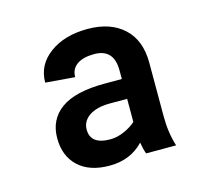

<svg xmlns="http://www.w3.org/2000/svg" viewBox="-66 -796 577 534"><g transform="rotate(-15 222.0 -529.5)"><path d="M294.9 -344.2Q290 -357.4 286.6 -377.4Q249 -337.4 188.5 -337.4Q130.9 -337.4 98.9 -367.4Q66.9 -397.5 66.9 -448.7Q66.9 -502.4 107.9 -532Q148.9 -561.5 233.4 -561.5H283.2V-586.4Q283.2 -648.4 226.6 -648.4Q194.8 -648.4 177 -636Q159.2 -623.5 159.2 -600.1L74.7 -606.9Q74.7 -657.7 117.4 -689.2Q160.2 -720.7 226.6 -720.7Q292.5 -720.7 330.6 -685.5Q368.7 -650.4 368.7 -585.4V-431.2Q368.7 -383.8 381.3 -344.2ZM209.5 -407.7Q229 -407.7 249.5 -416.7Q270 -425.8 283.2 -438V-504.4H231.4Q194.3 -503.9 173.3 -489.3Q152.3 -474.6 152.3 -450.7Q152.3 -407.7 209.5 -407.7Z"/></g></svg>

Font: Vazir FD
Style: Bold-FD
Weight: 700
Designer: Saber Rastikerdar
Foundry: Saber Rastikerdar
Version: Version 30.1.0